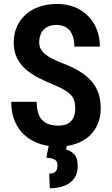

<svg xmlns="http://www.w3.org/2000/svg" viewBox="-20 -741 575 983"><path d="M365.2 -185.1Q365.2 -206.1 361.1 -222.4Q356.9 -238.8 345.2 -252.4Q333.5 -266.1 311.5 -279.5Q289.6 -293 254.9 -307.1Q213.9 -323.7 177.2 -342.5Q140.6 -361.3 111.8 -386.2Q83 -411.1 66.7 -444.8Q50.3 -478.5 50.3 -523.4Q50.3 -567.4 66.2 -603.8Q82 -640.1 111.3 -666.3Q140.6 -692.4 180.9 -706.5Q221.2 -720.7 270 -720.7Q338.9 -720.7 388.2 -691.9Q437.5 -663.1 464.4 -613.8Q491.2 -564.5 491.2 -502.4H360.8Q360.8 -534.7 351.3 -559.8Q341.8 -585 321.3 -599.1Q300.8 -613.3 268.6 -613.3Q238.3 -613.3 218.8 -601.3Q199.2 -589.4 189.9 -569.1Q180.7 -548.8 180.7 -522.9Q180.7 -504.4 189.2 -489.5Q197.8 -474.6 212.9 -462.4Q228 -450.2 249.8 -439.2Q271.5 -428.2 298.3 -418Q347.7 -399.4 384.8 -377.2Q421.9 -355 446.5 -327.4Q471.2 -299.8 483.4 -265.1Q495.6 -230.5 495.6 -186Q495.6 -142.1 480.5 -106Q465.3 -69.8 436.5 -43.9Q407.7 -18.1 366.9 -4.2Q326.2 9.8 276.4 9.8Q228.5 9.8 185.3 -4.2Q142.1 -18.1 108.9 -46.4Q75.7 -74.7 56.6 -117.9Q37.6 -161.1 37.6 -219.7H168Q168 -187 175.3 -163.3Q182.6 -139.6 197.3 -125.2Q211.9 -110.8 232.4 -104.2Q252.9 -97.7 278.8 -97.7Q309.6 -97.7 328.6 -108.9Q347.7 -120.1 356.4 -139.9Q365.2 -159.7 365.2 -185.1ZM231 -2.9H322.8L318.8 24.9Q340.8 29.8 359.4 48.6Q377.9 67.4 377.9 109.4Q377.9 135.3 369.1 155.8Q360.4 176.3 342 191.4Q323.7 206.5 297.1 214.6Q270.5 222.7 234.9 222.7L231.9 147.9Q245.6 147.9 254.9 143.8Q264.2 139.6 269.3 130.4Q274.4 121.1 274.4 106.4Q274.4 91.8 268.8 84Q263.2 76.2 250.7 72Q238.3 67.9 217.3 66.4Z"/></svg>

Font: Roboto Condensed SemiBold
Style: Regular
Weight: 600
Designer: Christian Robertson
Foundry: Google
Version: Version 3.008; 2023